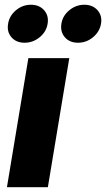

<svg xmlns="http://www.w3.org/2000/svg" viewBox="-20 -777 441 797"><path d="M8.8 0 97.7 -535.6H267.6L178.7 0ZM303.7 -599.6Q269 -599.6 249.3 -622.3Q229.5 -645 234.9 -678.7Q240.2 -711.9 267.8 -734.6Q295.4 -757.3 330.1 -757.3Q364.7 -757.3 384.8 -734.6Q404.8 -711.9 399.4 -678.7Q393.6 -645 366 -622.3Q338.4 -599.6 303.7 -599.6ZM82 -599.6Q47.4 -599.6 27.6 -622.3Q7.8 -645 13.7 -678.7Q19 -711.9 46.4 -734.6Q73.7 -757.3 108.4 -757.3Q143.1 -757.3 163.1 -734.6Q183.1 -711.9 177.7 -678.7Q172.4 -645 144.5 -622.3Q116.7 -599.6 82 -599.6Z"/></svg>

Font: Inter 20pt ExtraBold
Style: Italic
Weight: 800
Italic angle: -9.3988°
Version: Version 4.001;git-66647c0bb